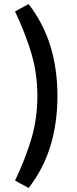

<svg xmlns="http://www.w3.org/2000/svg" viewBox="-20 -828 384 953"><path d="M54.7 -771.5 122.1 -807.6Q195.8 -711.9 230.5 -598.6Q265.1 -485.4 265.1 -351.6Q265.1 -217.8 230.5 -104Q195.8 9.8 122.1 105L54.7 68.4Q108.9 -45.9 137.2 -144.3Q165.5 -242.7 165.5 -351.6Q165.5 -460.4 137 -558.8Q108.4 -657.2 54.7 -771.5Z"/></svg>

Font: Pinar DS1 SemiBold
Style: Regular
Weight: 600
Designer: Amin Abedi
Version: Version 3.000